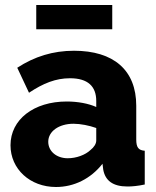

<svg xmlns="http://www.w3.org/2000/svg" viewBox="-20 -738 626 768"><path d="M204 10C276 10 343 -23 390 -83L393 -59C401 -16 431 8 490 8C508 8 531 6 559 0V-135C534 -137 525 -148 525 -180V-315C525 -458 434 -535 276 -535C192 -535 118 -512 49 -467L96 -367C153 -405 203 -425 260 -425C331 -425 365 -393 365 -334V-310C334 -324 291 -332 247 -332C115 -332 22 -260 22 -157C22 -62 100 10 204 10ZM251 -105C206 -105 173 -133 173 -171C173 -213 216 -243 274 -243C302 -243 337 -236 365 -226V-176C365 -163 356 -149 342 -138C321 -118 285 -105 251 -105ZM429 -621V-718H125V-621Z"/></svg>

Font: Raleway
Style: ExtraBold
Weight: 800
Designer: Matt McInerney, Pablo Impallari, Rodrigo Fuenzalida
Foundry: Matt McInerney, Pablo Impallari, Rodrigo Fuenzalida
Version: Version 3.000